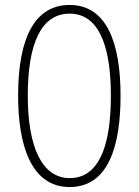

<svg xmlns="http://www.w3.org/2000/svg" viewBox="-20 -837 559 774"><path d="M466 -451C466 -662 411 -817 261 -817C126 -817 53 -695 53 -451C53 -263 100 -83 261 -83C420 -83 466 -255 466 -451ZM92 -451C92 -662 146 -782 261 -782C372 -782 427 -665 427 -451C427 -234 372 -119 261 -119C152 -119 92 -239 92 -451Z"/></svg>

Font: Noto Sans Kannada UI ExtraCondensed ExtraLight
Style: Regular
Weight: 200
Width: 2
Designer: Jelle Bosma - Monotype Design Team
Foundry: Monotype Imaging Inc.
Version: Version 2.005